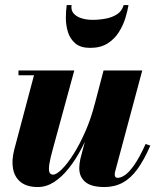

<svg xmlns="http://www.w3.org/2000/svg" viewBox="-20 -744 636 774"><path d="M132.5 10Q89.5 10 64.5 -9.2Q39.5 -28.5 32.8 -62.5Q26 -96.5 37.5 -141L117 -440.5H54.5V-460H279.5L193.5 -145Q182.5 -106 179 -83Q175.5 -60 179.2 -50Q183 -40 194 -40Q207.5 -40 229.5 -61.8Q251.5 -83.5 276.2 -122.5Q301 -161.5 324 -213.8Q347 -266 362.5 -327H378Q366.5 -282 348.8 -235Q331 -188 308 -144.2Q285 -100.5 257.2 -65.5Q229.5 -30.5 198 -10.2Q166.5 10 132.5 10ZM401 10Q348 10 323.8 -10.5Q299.5 -31 299.5 -66.5Q299.5 -75 300.8 -85Q302 -95 304 -103.5L397.5 -460H553.5L445.5 -57.5Q444 -53 443.2 -48.5Q442.5 -44 442.5 -40.5Q442.5 -27 454.5 -27Q467 -27 483.8 -38.2Q500.5 -49.5 521.2 -79Q542 -108.5 567 -163.5L586 -157Q561 -99.5 534.2 -62.5Q507.5 -25.5 474.8 -7.8Q442 10 401 10ZM343.5 -551Q305 -551 283.8 -569Q262.5 -587 254 -614.5Q245.5 -642 245.5 -671.5Q245.5 -701 249 -723.5H268.5Q265.5 -703.5 276.2 -690.5Q287 -677.5 307.2 -670.8Q327.5 -664 353.5 -664Q379.5 -664 405.5 -668.8Q431.5 -673.5 451.5 -686.2Q471.5 -699 478.5 -723.5H498Q494.5 -701 485.5 -671.5Q476.5 -642 459.2 -614.5Q442 -587 413.8 -569Q385.5 -551 343.5 -551Z"/></svg>

Font: Bodoni Moda 11pt ExtraBold
Style: Italic
Weight: 800
Italic angle: -13°
Version: Version 2.004